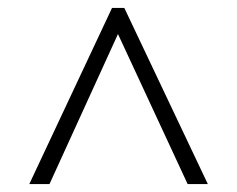

<svg xmlns="http://www.w3.org/2000/svg" viewBox="-20 -672 599 485"><path d="M54 -207H105L278 -586L454 -207H505L294 -652H263Z"/></svg>

Font: Noto Serif Telugu Light
Style: Regular
Weight: 300
Designer: Jelle Bosma - Monotype Design Team
Foundry: Monotype Imaging Inc.
Version: Version 2.005